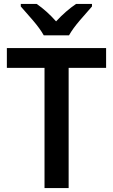

<svg xmlns="http://www.w3.org/2000/svg" viewBox="-20 -959 576 979"><path d="M330 0H207V-613H15V-714H521V-613H330ZM449 -939H368Q316 -904 266 -850Q219 -903 167 -939H86V-926Q112 -897 148 -855Q184 -813 203 -779H332Q351 -813 387.5 -855.5Q424 -898 449 -926Z"/></svg>

Font: Noto Sans Display Medium
Style: Regular
Weight: 500
Designer: Monotype Design Team
Foundry: Monotype Imaging Inc.
Version: Version 1.900